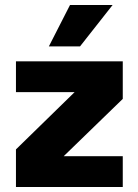

<svg xmlns="http://www.w3.org/2000/svg" viewBox="-20 -744 551 764"><path d="M428 -724 298.5 -559.5H174.5L258.5 -724ZM43.5 -500H468.5V-350.5L233.5 -122.5H468.5V0H43.5V-149.5L277 -377.5H43.5Z"/></svg>

Font: Overused Grotesk ExtraBold
Style: Regular
Weight: 800
Version: Version 0.004